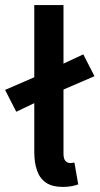

<svg xmlns="http://www.w3.org/2000/svg" viewBox="-34 -726 392 756"><path d="M30 -286 -14 -372 106 -424 200 -468 294 -512 338 -426 208 -370 114 -326ZM213 10Q172 10 147.5 -6.5Q123 -23 112 -54Q101 -85 101 -128V-706H216V-122Q216 -100 224 -92Q232 -84 242 -84Q246 -84 249.5 -84.5Q253 -85 259 -86L274 0Q264 4 248.5 7Q233 10 213 10Z"/></svg>

Font: Source Sans 3 SemiBold
Style: Regular
Weight: 600
Designer: Paul D. Hunt
Foundry: Adobe
Version: Version 3.046;hotconv 1.0.118;makeotfexe 2.5.65603